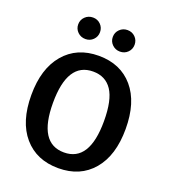

<svg xmlns="http://www.w3.org/2000/svg" viewBox="-163 -1027 1017 1158"><g transform="rotate(20 345.5 -448.0)"><path d="M234 -911Q263 -911 283 -891Q303 -871 303 -842Q303 -813 283 -793Q263 -773 234 -773Q204 -773 183.5 -793Q163 -813 163 -842Q163 -871 183.5 -891Q204 -911 234 -911ZM455 -911Q485 -911 505 -891Q525 -871 525 -842Q525 -813 505 -793Q485 -773 455 -773Q426 -773 405.5 -793Q385 -813 385 -842Q385 -871 405.5 -891Q426 -911 455 -911ZM648 -346Q648 -176 567 -80.5Q486 15 346 15Q206 15 124.5 -79.5Q43 -174 43 -345Q43 -514 124.5 -610Q206 -706 346 -706Q486 -706 567 -611.5Q648 -517 648 -346ZM346 -605Q182 -605 182 -345Q182 -86 346 -86Q509 -86 509 -346Q509 -481 467.5 -543Q426 -605 346 -605Z"/></g></svg>

Font: FiraGO Medium
Style: Regular
Weight: 500
Designer: bBox Type
Foundry: bBox Type GmbH
Version: Version 1.001;PS 001.001;hotconv 1.0.88;makeotf.lib2.5.64775